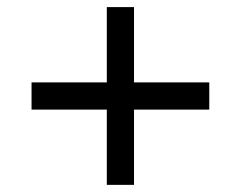

<svg xmlns="http://www.w3.org/2000/svg" viewBox="-20 -601 675 538"><path d="M279.3 -83V-293.9H68.4V-370.1H279.3V-581.1H355.5V-370.1H566.4V-293.9H355.5V-83Z"/></svg>

Font: Schibsted Grotesk
Style: Regular
Weight: 400
Designer: Bakken & Baeck AS, Henrik Kongsvoll
Foundry: Schibsted ASA
Version: Version 1.100; ttfautohint (v1.8.4.7-5d5b);gftools[0.9.25]